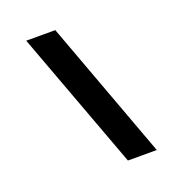

<svg xmlns="http://www.w3.org/2000/svg" viewBox="-129 -818 862 925"><g transform="rotate(-20 302.0 -355.0)"><path d="M256 -710 518 0H370L107 -710Z"/></g></svg>

Font: Raleway
Style: Bold Italic
Weight: 700
Italic angle: -12°
Designer: Matt McInerney, Pablo Impallari, Rodrigo Fuenzalida
Foundry: Matt McInerney, Pablo Impallari, Rodrigo Fuenzalida
Version: Version 4.101;RELEASE